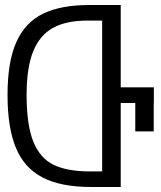

<svg xmlns="http://www.w3.org/2000/svg" viewBox="-20 -745 640 765"><path d="M10 -367Q10 -499 45.2 -577.5Q80.5 -656 151.5 -690.5Q222.5 -725 335 -725H461V-397H593V-334.5H592.5V-221.5H519V-334.5H461V0H343Q221.5 0 148.8 -38.2Q76 -76.5 43 -156.8Q10 -237 10 -367ZM387 -62V-663H328Q243.5 -663 190.8 -633.8Q138 -604.5 112 -539.8Q86 -475 86 -367Q86 -246.5 113 -180.2Q140 -114 194.2 -88Q248.5 -62 338 -62Z"/></svg>

Font: JuliaMono Light
Style: Regular
Weight: 300
Monospace: yes
Designer: cormullion
Foundry: corm
Version: Version 0.054; ttfautohint (v1.8.4)